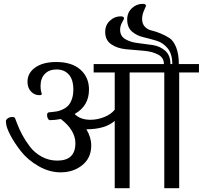

<svg xmlns="http://www.w3.org/2000/svg" viewBox="-20 -986 1062 1006"><path d="M918.9 0V-606.4H1022.5V-650.4H917Q917 -703.1 902.8 -738.3Q888.7 -773.4 867.2 -787.1Q845.7 -800.8 820.8 -811Q795.9 -821.3 774.4 -826.2Q752.9 -831.1 738.8 -846.2Q724.6 -861.3 724.6 -886.7Q724.6 -909.2 734.9 -931.6Q745.1 -954.1 745.1 -955.1Q745.1 -965.8 727.5 -965.8Q695.3 -965.8 670.9 -942.9Q646.5 -919.9 646.5 -883.8Q646.5 -842.8 670.9 -821.3Q695.3 -799.8 730 -791.5Q764.6 -783.2 799.3 -772.9Q834 -762.7 858.4 -732.9Q882.8 -703.1 882.8 -650.4H873Q873 -696.3 845.7 -720.2Q818.4 -744.1 779.8 -750Q741.2 -755.9 702.6 -760.3Q664.1 -764.6 636.7 -780.8Q609.4 -796.9 609.4 -830.1Q609.4 -849.6 619.6 -868.2Q629.9 -886.7 629.9 -889.6Q629.9 -900.4 612.3 -900.4Q580.1 -900.4 555.7 -877.4Q531.2 -854.5 531.2 -818.4Q531.2 -775.4 563 -753.9Q594.7 -732.4 640.1 -728Q685.5 -723.6 730.5 -720.2Q775.4 -716.8 807.1 -700.7Q838.9 -684.6 838.9 -650.4H762.7H737.3H470.7V-606.4H581.1V-411.1Q561.5 -386.7 525.9 -372.6Q490.2 -358.4 454.1 -358.4Q400.4 -358.4 371.1 -388.7Q446.3 -430.7 446.3 -516.6Q446.3 -581.1 401.4 -621.1Q356.4 -661.1 274.4 -661.1Q205.1 -661.1 164.6 -632.3Q124 -603.5 124 -557.6Q124 -526.4 142.1 -506.8Q160.2 -487.3 186.5 -487.3Q199.2 -487.3 199.2 -494.1L195.3 -506.8Q192.4 -519.5 192.4 -535.2Q192.4 -575.2 214.8 -598.6Q237.3 -622.1 276.4 -622.1Q316.4 -622.1 340.3 -595.7Q364.3 -569.3 364.3 -516.6Q364.3 -487.3 356 -464.8Q347.7 -442.4 335.4 -430.7Q323.2 -418.9 306.6 -411.6Q290 -404.3 277.8 -402.3Q265.6 -400.4 252 -398.9Q238.3 -397.5 236.3 -397.5Q226.6 -395.5 226.6 -383.8Q226.6 -373 231 -364.7Q235.4 -356.4 241.2 -356.4Q265.6 -356.4 298.8 -362.3Q375 -303.7 375 -235.4Q375 -144.5 280.3 -144.5Q236.3 -144.5 198.7 -165Q161.1 -185.5 136.7 -217.8Q112.3 -250 96.7 -279.3Q81.1 -308.6 70.3 -336.9Q59.6 -365.2 58.6 -367.2Q55.7 -373 44.9 -373Q30.3 -373 20.5 -365.7Q10.7 -358.4 10.7 -350.6Q10.7 -349.6 11.2 -348.1Q11.7 -346.7 11.7 -343.8Q11.7 -321.3 33.2 -279.8Q54.7 -238.3 89.8 -193.4Q125 -148.4 181.6 -115.7Q238.3 -83 297.9 -83Q364.3 -83 411.1 -120.6Q458 -158.2 458 -223.6Q458 -266.6 432.6 -308.6Q530.3 -308.6 581.1 -352.5V0H659.2V-606.4H737.3H762.7H840.8V0Z"/></svg>

Font: Kurale
Style: Regular
Weight: 400
Version: 1.0; ttfautohint (v1.3)